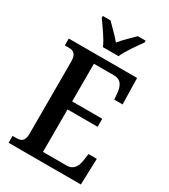

<svg xmlns="http://www.w3.org/2000/svg" viewBox="-223 -1035 1003 1139"><g transform="rotate(30 278.5 -465.5)"><path d="M228 -771H335C354 -816 401 -880 428 -918V-931H375C348 -903 307 -866 281 -833C255 -866 214 -903 188 -931H135V-918C162 -880 210 -816 228 -771ZM27 0H522L528 -179H471L465 -135C459 -91 440 -55 394 -55H231V-346H437V-401H231V-659H370C416 -659 434 -626 438 -579L442 -535H499L495 -714H27V-667H53C84 -667 108 -659 108 -600V-109C108 -58 86 -47 54 -47H27Z"/></g></svg>

Font: Noto Serif Bengali Condensed SemiBold
Style: Regular
Weight: 600
Width: 3
Designer: Juan Bruce, Universal Thirst, Indian Type Foundry and the Monotype Design Team.
Foundry: Monotype Imaging Inc.
Version: Version 2.003